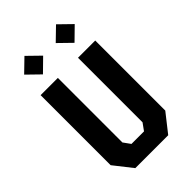

<svg xmlns="http://www.w3.org/2000/svg" viewBox="-281 -1076 1182 1182"><g transform="rotate(-45 310.0 -485.5)"><path d="M72.2 -120.2V-730H222.3V-168.1L255.4 -122.1H364.6L397.7 -168.1V-730H547.8V-120.2L453.2 0H166.8ZM89.9 -890.9 172.8 -971.3 255.2 -890.9 172.8 -810.1ZM364.8 -890.9 447.7 -971.3 530.1 -890.9 447.7 -810.1Z"/></g></svg>

Font: Monaspace Krypton Var
Style: Regular
Weight: 400
Designer: Riley Cran and the Lettermatic Team
Version: Version 1.101 (Monaspace Krypton Var)